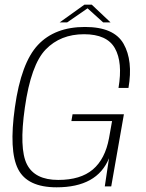

<svg xmlns="http://www.w3.org/2000/svg" viewBox="-20 -795 622 819"><path d="M221.5 4Q394.5 4 445 -120L427 0H454.5L508.5 -307.5H289.5L284.5 -278.5H458L445 -205.5Q428.5 -116.5 376 -72Q323.5 -27.5 228.5 -27.5Q128.5 -27.5 94.8 -94.2Q61 -161 86 -336Q112 -519 175 -584Q238 -649 338.5 -649Q436.5 -649 470.2 -589Q504 -529 485.5 -420H528Q548 -536 507.2 -608Q466.5 -680 342.5 -680Q214 -680 142 -603.5Q70 -527 43.5 -337Q17.5 -152 57 -74Q96.5 4 221.5 4ZM234.5 -699.5H266.5L353.5 -759.5L420 -699.5H451.5L371.5 -775H340Z"/></svg>

Font: Anybody Thin ExtraLight
Style: Italic
Weight: 250
Italic angle: -10°
Version: Version 1.113;gftools[0.9.25]